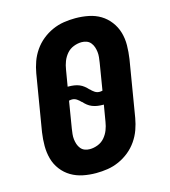

<svg xmlns="http://www.w3.org/2000/svg" viewBox="-111 -832 823 930"><g transform="rotate(-15 300.0 -367.5)"><path d="M257 8Q223 8 191 1.5Q159 -5 132 -21Q105 -37 85.5 -62.5Q66 -88 57.5 -119Q49 -150 49 -183.5Q49 -217 54 -251L101 -534Q106 -563 116 -591Q126 -619 143.5 -644.5Q161 -670 185 -689.5Q209 -709 237 -721.5Q265 -734 294 -738.5Q323 -743 352 -743Q386 -743 418.5 -736.5Q451 -730 477.5 -714Q504 -698 523.5 -672.5Q543 -647 552 -616Q561 -585 560.5 -551.5Q560 -518 555 -484L508 -201Q503 -172 493 -144Q483 -116 465.5 -90.5Q448 -65 424 -45.5Q400 -26 372 -13.5Q344 -1 315 3.5Q286 8 257 8ZM374 -368Q378 -368 381.5 -368.5Q385 -369 389 -370L411 -504Q413 -517 414.5 -530.5Q416 -544 414.5 -557Q413 -570 409 -582Q405 -594 397 -604Q389 -614 377 -618.5Q365 -623 352 -623Q332 -623 311.5 -615Q291 -607 277 -590.5Q263 -574 255.5 -554.5Q248 -535 245 -515L231 -432H235Q249 -432 263 -430Q277 -428 289 -423Q301 -418 311 -410Q321 -402 330 -392H331Q339 -383 350 -375.5Q361 -368 374 -368ZM257 -112Q277 -112 297.5 -120Q318 -128 332 -144.5Q346 -161 353.5 -180.5Q361 -200 364 -220L378 -303H374Q360 -303 346.5 -305Q333 -307 320.5 -312Q308 -317 298 -325Q288 -333 279 -343H278Q270 -352 259 -359.5Q248 -367 235 -367Q231 -367 227.5 -366.5Q224 -366 220 -365L198 -231Q196 -218 194.5 -204.5Q193 -191 194.5 -178Q196 -165 200 -153Q204 -141 212 -131Q220 -121 232 -116.5Q244 -112 257 -112Z"/></g></svg>

Font: Iosevka Heavy Extended
Style: Italic
Weight: 900
Width: 7
Italic angle: -9°
Monospace: yes
Designer: Belleve Invis
Foundry: Belleve Invis
Version: Version 32.5.0; ttfautohint (v1.8.4)